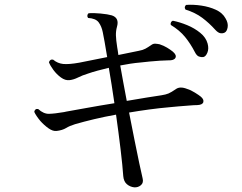

<svg xmlns="http://www.w3.org/2000/svg" viewBox="-20 -786 1040 824"><path d="M556 18Q538 16 524.5 4.5Q511 -7 509 -30Q506 -74 497.5 -145Q489 -216 478 -294Q428 -285 384 -274.5Q340 -264 302 -253Q279 -246 263.5 -236.5Q248 -227 223 -224Q207 -222 188 -235.5Q169 -249 153 -267Q134 -290 127 -306Q130 -321 144 -318Q167 -297 190.5 -297.5Q214 -298 255 -305Q261 -306 264 -307Q293 -312 350.5 -322.5Q408 -333 471 -343Q465 -384 459 -422.5Q453 -461 447 -495Q422 -489 399.5 -483Q377 -477 357 -470Q334 -463 315 -453.5Q296 -444 278 -442Q260 -440 241.5 -453.5Q223 -467 209 -486Q195 -505 190 -519Q195 -533 208 -530Q227 -514 251 -511.5Q275 -509 320 -517Q349 -523 380 -529Q411 -535 440 -541Q434 -578 429 -606Q424 -634 421 -648Q416 -673 403.5 -690Q391 -707 358 -709Q354 -714 355 -720Q356 -726 360 -729Q380 -731 411.5 -728Q443 -725 460 -720Q493 -709 482 -671Q477 -653 477.5 -634Q478 -615 483 -583Q484 -576 485.5 -568Q487 -560 488 -550Q514 -555 537 -560Q560 -565 576 -568Q593 -571 604 -577Q615 -583 628 -592Q637 -599 646 -598.5Q655 -598 665 -596Q683 -590 697 -581.5Q711 -573 721 -565Q739 -550 733 -538Q727 -526 702 -527Q688 -527 666 -525.5Q644 -524 622.5 -522Q601 -520 585 -518Q561 -516 538.5 -512.5Q516 -509 496 -505Q502 -472 509 -433Q516 -394 524 -353Q571 -361 610.5 -367.5Q650 -374 672 -377Q692 -380 703.5 -385Q715 -390 734 -403Q752 -417 784 -404Q798 -400 816.5 -388.5Q835 -377 842 -371Q856 -359 852.5 -347.5Q849 -336 827 -335Q813 -335 791 -333Q769 -331 746.5 -329.5Q724 -328 709 -326Q663 -322 619 -316Q575 -310 534 -303Q546 -243 557 -186.5Q568 -130 577.5 -86.5Q587 -43 592 -21Q597 -2 585 8.5Q573 19 556 18ZM944 -646Q936 -642 926 -643.5Q916 -645 904 -658Q878 -687 848 -709.5Q818 -732 776 -745Q772 -751 773.5 -757Q775 -763 780 -765Q810 -767 844 -762Q878 -757 906.5 -744Q935 -731 948 -707Q960 -687 957 -669Q954 -651 944 -646ZM852 -541Q843 -540 833.5 -543.5Q824 -547 816 -563Q798 -598 774.5 -627Q751 -656 713 -679Q711 -685 714 -690.5Q717 -696 722 -697Q752 -691 783.5 -678Q815 -665 839.5 -645Q864 -625 871 -599Q877 -577 870 -560Q863 -543 852 -541Z"/></svg>

Font: Zen Old Mincho
Style: Regular
Weight: 400
Designer: Yoshimichi Ohira
Foundry: Positype
Version: Version 1.001